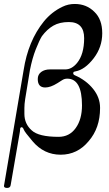

<svg xmlns="http://www.w3.org/2000/svg" viewBox="-48 -757 541 954"><path d="M359.4 -233.4Q359.4 -366.2 286.1 -366.2Q272.5 -366.2 261.2 -358.9Q250 -351.6 237.3 -343.8Q203.1 -322.3 176.8 -322.3Q139.6 -322.3 139.6 -364.3Q139.6 -386.7 156.7 -399.4Q173.8 -412.1 200.2 -412.1H276.4Q308.6 -412.1 335 -444.3Q370.1 -487.3 370.1 -567.4Q370.1 -647.5 293.9 -647.5Q248 -647.5 216.8 -629.4Q185.5 -611.3 160.2 -577.1Q147.5 -556.6 129.9 -512.2Q112.3 -467.8 100.6 -408.2L77.1 -264.6Q73.2 -239.3 73.2 -220.7V-194.3Q73.2 -193.4 73.2 -191.4Q73.2 -141.6 109.4 -109.4Q143.6 -77.1 243.2 -77.1Q296.9 -77.1 328.1 -120.6Q359.4 -164.1 359.4 -233.4ZM-28.3 167 69.3 -408.2Q91.8 -553.7 169.9 -650.4Q209 -698.2 262.7 -723.6Q291 -737.3 323.2 -737.3Q381.8 -737.3 420.9 -698.2Q460 -661.1 460 -591.8Q460 -522.5 417 -466.8Q374 -411.1 327.1 -402.3Q322.3 -401.4 319.3 -400.4Q316.4 -399.4 315.9 -393.1Q315.4 -386.7 324.2 -382.8Q379.9 -358.4 414.6 -315.4Q449.2 -272.5 449.2 -221.7Q449.2 -220.7 449.2 -219.7Q449.2 -121.1 392.6 -55.7Q336.9 11.7 253.4 11.7Q169.9 11.7 113.3 -55.7Q74.2 -101.6 70.3 -112.8Q66.4 -124 59.6 -125Q52.7 -124 52.2 -117.2Q51.8 -110.4 50.8 -102.5L4.9 163.1Q2.9 176.8 -12.7 176.8Q-28.3 176.8 -28.3 167Z"/></svg>

Font: Menaion Unicode
Style: Regular
Weight: 400
Designer: Aleksandr Andreev
Foundry: Ponomar Technologies, Inc.
Version: 2.0